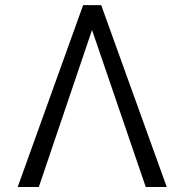

<svg xmlns="http://www.w3.org/2000/svg" viewBox="-20 -748 737 768"><path d="M563 0 342.3 -645 322.8 -727.5H384.8L647 0ZM354 -645.5 135.3 0H50.8L312.5 -727.5H373.5Z"/></svg>

Font: Inter 18pt Light
Style: Regular
Weight: 300
Designer: Rasmus Andersson
Foundry: rsms
Version: Version 4.001;git-66647c0bb